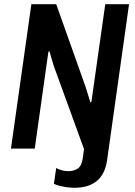

<svg xmlns="http://www.w3.org/2000/svg" viewBox="-20 -706 640 912"><path d="M333 186Q318 186 299.5 183.5Q281 181 264.5 177Q248 173 236 167L247 92Q258 99 274.5 103Q291 107 307 107Q328 107 348 95.5Q368 84 374 41L379 2L235 -394L215 -462L210 -461L145 0H32L129 -686H247L385 -298L409 -221H414L480 -686H593L489 53Q471 186 333 186Z"/></svg>

Font: Chivo Mono Medium Medium
Style: Italic
Weight: 500
Italic angle: -8.05°
Monospace: yes
Version: Version 1.008